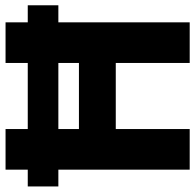

<svg xmlns="http://www.w3.org/2000/svg" viewBox="-28 -694 720 709"><g transform="rotate(-90 332.5 -340.0)"><path d="M60 0V-680H210V-409H454V-680H604V0H454V-273H210V0ZM-2 -485V-598H667V-485Z"/></g></svg>

Font: Teachers
Style: Regular
Weight: 400
Designer: Alfredo Marco Pradil, Chank Diesel
Version: Version 1.001